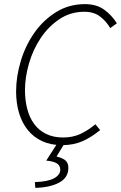

<svg xmlns="http://www.w3.org/2000/svg" viewBox="-20 -691 586 930"><path d="M151 219 149 191Q211 189 241 173Q271 157 272 132Q272 111 255.5 100.5Q239 90 204 87L261 -2H296L254 67Q289 76 300.5 89.5Q312 103 311 125Q310 170 266.5 193.5Q223 217 151 219ZM281 12Q225 12 183.5 -7.5Q142 -27 114 -62Q86 -97 72 -144.5Q58 -192 58 -248Q58 -321 81 -396.5Q104 -472 147 -533Q190 -594 252 -632.5Q314 -671 392 -671Q448 -671 485.5 -643.5Q523 -616 546 -578L514 -555Q494 -589 464 -611.5Q434 -634 389 -634Q321 -634 267.5 -598Q214 -562 177 -506.5Q140 -451 120.5 -384Q101 -317 101 -254Q101 -205 112 -163Q123 -121 145.5 -90.5Q168 -60 203 -42.5Q238 -25 286 -25Q332 -25 369 -42Q406 -59 442 -89L465 -61Q424 -27 380.5 -7.5Q337 12 281 12Z"/></svg>

Font: TypoPRO Source Sans Pro
Style: Italic
Weight: 300
Italic angle: -11°
Designer: Paul D. Hunt
Foundry: Adobe Systems Incorporated
Version: Version 1.075;PS 2.000;hotconv 1.0.86;makeotf.lib2.5.63406